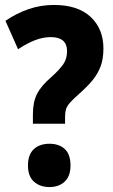

<svg xmlns="http://www.w3.org/2000/svg" viewBox="-20 -744 456 776"><path d="M113 -283Q113 -332 130 -365Q147 -398 188 -433Q220 -462 235.5 -484Q251 -506 251 -537Q251 -594 185 -594Q154 -594 121.5 -581.5Q89 -569 53 -545L2 -660Q48 -691 96.5 -707.5Q145 -724 198 -724Q295 -724 346.5 -675.5Q398 -627 398 -548Q398 -506 386.5 -475.5Q375 -445 353.5 -419Q332 -393 299 -364Q274 -342 262 -328Q250 -314 246.5 -301.5Q243 -289 243 -272V-244H113ZM93 -75Q93 -119 116.5 -141Q140 -163 180 -163Q219 -163 242 -141.5Q265 -120 265 -75Q265 -32 241.5 -10Q218 12 180 12Q141 12 117 -10Q93 -32 93 -75Z"/></svg>

Font: Noto Sans Gujarati UI Condensed ExtraBold
Style: Regular
Weight: 800
Width: 3
Designer: Jelle Bosma - Monotype Design Team, Universal Thirst
Foundry: Monotype Imaging Inc.
Version: Version 2.106; ttfautohint (v1.8.4.7-5d5b)